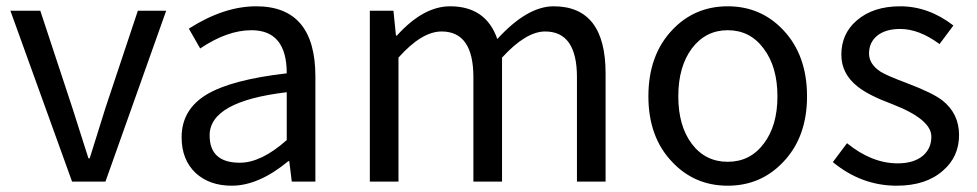

<svg xmlns="http://www.w3.org/2000/svg" viewBox="-20 -577 3103 610"><path d="M13 -543H108L210 -234L261 -74H265L315 -234L418 -543H508L315 0H209Z M602 -27Q557 -69 557 -141Q557 -229 637 -277Q716 -324 891 -344Q891 -481 779 -481Q702 -481 616 -423L580 -486Q691 -557 794 -557Q982 -557 982 -334V0H907L899 -65H896Q802 13 716 13Q646 13 602 -27ZM891 -132V-284Q646 -255 646 -147Q646 -60 742 -60Q810 -60 891 -132Z M1155 -543H1230L1238 -464H1241Q1325 -557 1410 -557Q1524 -557 1560 -453Q1655 -557 1739 -557Q1904 -557 1904 -344V0H1813V-332Q1813 -477 1712 -477Q1651 -477 1575 -394V0H1484V-332Q1484 -477 1383 -477Q1320 -477 1246 -394V0H1155Z M2116 -62Q2040 -141 2040 -271Q2040 -402 2116 -482Q2187 -557 2292 -557Q2397 -557 2468 -482Q2544 -402 2544 -271Q2544 -141 2468 -62Q2397 13 2292 13Q2187 13 2116 -62ZM2406 -120Q2450 -177 2450 -271Q2450 -365 2406 -423Q2363 -481 2292 -481Q2222 -481 2178 -423Q2135 -365 2135 -271Q2135 -177 2178 -120Q2221 -63 2292 -63Q2363 -63 2406 -120Z M2626 -62 2671 -122Q2750 -58 2832 -58Q2884 -58 2913 -83Q2939 -106 2939 -143Q2939 -198 2815 -246Q2740 -274 2706 -301Q2653 -342 2653 -403Q2653 -470 2702 -512Q2754 -557 2840 -557Q2930 -557 3009 -496L2965 -437Q2900 -485 2840 -485Q2792 -485 2765 -462Q2741 -441 2741 -407Q2741 -373 2778 -349Q2797 -337 2861 -313Q2943 -282 2974 -258Q3027 -216 3027 -148Q3027 -79 2976 -35Q2922 13 2829 13Q2717 13 2626 -62Z"/></svg>

Font: Source Han Sans K Regular
Style: Regular
Weight: 400
Designer: Ryoko NISHIZUKA  (kana & ideographs); Paul D. Hunt (Latin, Greek & Cyrillic); Wenlong ZHANG  (bopomofo); Sandoll Communi
Foundry: Adobe Systems Incorporated
Version: Version 1.00 July 18, 2014, initial release